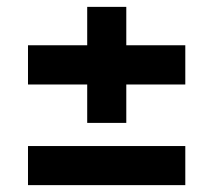

<svg xmlns="http://www.w3.org/2000/svg" viewBox="-20 -539 621 559"><path d="M519.5 -293H347.7V-181.2H233.9V-293H61.5V-407.2H233.9V-519H347.7V-407.2H519.5ZM519.5 0H61.5V-113.8H519.5Z"/></svg>

Font: Audiowide
Style: Regular
Weight: 400
Designer: Astigmatic (AOETI)
Foundry: Astigmatic (AOETI)
Version: Version 1.002